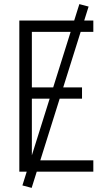

<svg xmlns="http://www.w3.org/2000/svg" viewBox="-20 -835 540 934"><path d="M74 0V-735H434V-680H135V-410H379V-355H135V-55H434V0ZM134 79 89 67 366 -815 411 -803Z"/></svg>

Font: Iosevka Light
Style: Regular
Weight: 300
Monospace: yes
Designer: Belleve Invis
Foundry: Belleve Invis
Version: Version 32.5.0; ttfautohint (v1.8.4)